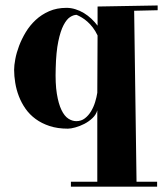

<svg xmlns="http://www.w3.org/2000/svg" viewBox="-20 -447 603 710"><path d="M563 -426.8V-409.2L476.1 -407.2L484.9 225.1H561V243.2H242.2V225.1H339.8V-39.1Q335.4 -22.9 322 -10.3Q308.6 2.4 292 11Q275.4 19.5 258.5 24.2Q241.7 28.8 231 28.8Q192.9 28.8 163.3 19Q133.8 9.3 111.6 -7.1Q89.4 -23.4 74.2 -45.2Q59.1 -66.9 49.8 -91.1Q40.5 -115.2 36.4 -140.6Q32.2 -166 32.2 -189Q32.2 -205.1 36.6 -228.5Q41 -252 50.5 -277.3Q60.1 -302.7 75.2 -327.9Q90.3 -353 111.8 -373Q133.3 -393.1 161.6 -405.5Q189.9 -418 226.1 -418Q242.7 -418 259 -412.8Q275.4 -407.7 290.3 -398.7Q305.2 -389.6 317.9 -377.7Q330.6 -365.7 340.8 -352.1V-422.9ZM262.2 1Q280.3 1 293.7 -9.3Q307.1 -19.5 316.7 -35.4Q326.2 -51.3 331.8 -69.6Q337.4 -87.9 339.8 -104L340.8 -315.9Q333 -332.5 323.2 -345.2Q313.5 -357.9 303.2 -366.9Q293 -376 282.7 -382.1Q272.5 -388.2 263.2 -392.1Q252 -392.1 239.3 -384Q226.6 -376 215.1 -354.2Q203.6 -332.5 195.6 -293.9Q187.5 -255.4 186 -194.8Q184.1 -138.2 190.2 -100.6Q196.3 -63 207.3 -40.3Q218.3 -17.6 232.7 -8.3Q247.1 1 262.2 1Z"/></svg>

Font: Purple Purse
Style: Regular
Weight: 400
Designer: Astigmatic (AOETI)
Foundry: Astigmatic (AOETI)
Version: Version 1.000